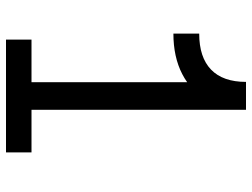

<svg xmlns="http://www.w3.org/2000/svg" viewBox="-120 -720 840 640"><g transform="rotate(90 300.0 -400.0)"><path d="M92 -558V-644Q171 -644 212 -683.5Q253 -723 253 -800H345Q345 -726 314.5 -671.5Q284 -617 227 -587.5Q170 -558 92 -558ZM112 0V-85H488V0ZM254 -28V-800H346V-28Z"/></g></svg>

Font: Victor Mono SemiBold
Style: Regular
Weight: 600
Monospace: yes
Designer: Rune Bjørnerås
Version: Version 1.561;gftools[0.9.30]